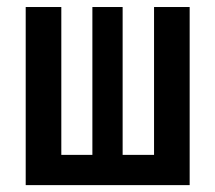

<svg xmlns="http://www.w3.org/2000/svg" viewBox="-20 -538 626 558"><path d="M54.7 0V-517.6H158.2V-87.9H248.5V-517.6H336.4V-87.9H427.7V-517.6H531.2V0Z"/></svg>

Font: Cascadia Code NF
Style: Regular
Weight: 400
Monospace: yes
Designer: Aaron Bell
Foundry: Saja Typeworks
Version: Version 2404.023; ttfautohint (v1.8.4)